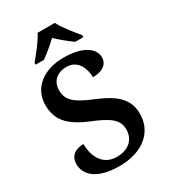

<svg xmlns="http://www.w3.org/2000/svg" viewBox="-224 -1038 1019 1155"><g transform="rotate(-30 285.0 -460.5)"><path d="M124 -771H182C213 -793 260 -832 290 -861C320 -832 367 -793 399 -771H456V-784C425 -822 371 -886 350 -931H230C209 -886 155 -822 124 -784ZM258 10C417 10 520 -74 520 -202C520 -302 460 -359 331 -412C203 -464 169 -501 169 -567C169 -630 214 -667 277 -667C357 -667 385 -592 385 -533C454 -533 492 -564 492 -610C492 -672 425 -724 289 -724C153 -724 53 -650 53 -531C53 -428 105 -366 239 -311C353 -264 402 -231 402 -161C402 -92 353 -46 271 -46C185 -46 136 -111 134 -214C81 -214 37 -188 37 -130C37 -58 97 10 258 10Z"/></g></svg>

Font: Noto Serif Semi
Style: Regular
Weight: 600
Designer: Monotype Design Team
Foundry: Monotype Imaging Inc.
Version: Version 1.002